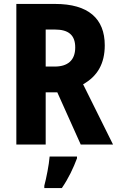

<svg xmlns="http://www.w3.org/2000/svg" viewBox="-20 -734 603 975"><path d="M63 0H212V-265H271L390 0H554L402 -306C475 -347 512 -411 512 -504C512 -640 428 -714 260 -714H63ZM258 -396H212V-584H259C329 -584 362 -555 362 -493C362 -427 323 -396 258 -396ZM205 209V221H294C328 172 353 118 371 70V61H232C229 102 215 172 205 209Z"/></svg>

Font: Noto Sans Mono SemiCondensed ExtraBold
Style: Regular
Weight: 800
Width: 4
Designer: Monotype Design Team
Foundry: Monotype Imaging Inc.
Version: Version 2.014